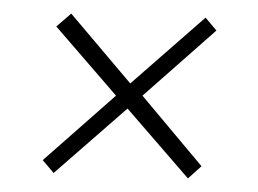

<svg xmlns="http://www.w3.org/2000/svg" viewBox="-20 -404 381 283"><path d="M257 -141 168 -244 59 -149 43 -168 151 -263 63 -365 85 -384 172 -281 283 -378 299 -359 190 -263 277 -159Z"/></svg>

Font: Alumni Sans Thin
Style: Italic
Weight: 100
Italic angle: -8°
Designer: Robert E. Leuschke
Foundry: Robert E. Leuschke
Version: Version 1.016